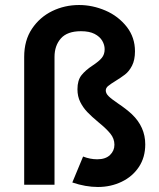

<svg xmlns="http://www.w3.org/2000/svg" viewBox="-20 -737 636 766"><path d="M370.5 9Q321.5 9 268.5 -9L311.5 -112.5Q339.5 -101.5 368 -101.5Q401 -101.5 418.8 -118.5Q436.5 -135.5 436.5 -159.5Q436.5 -184 420.2 -204Q404 -224 372.5 -249.5Q345.5 -272 328.5 -289.8Q311.5 -307.5 300.2 -330Q289 -352.5 289 -381Q289 -416.5 305 -436.8Q321 -457 350 -476Q375 -492.5 386.2 -506.2Q397.5 -520 397.5 -540.5Q397.5 -558 387.8 -574.5Q378 -591 357.2 -601.8Q336.5 -612.5 303 -612.5Q248.5 -612.5 223 -583.8Q197.5 -555 197.5 -510V0H76.5V-510Q76.5 -576 107.5 -622.2Q138.5 -668.5 188.2 -692.8Q238 -717 295.5 -717Q349 -717 400.5 -695Q452 -673 486.5 -629Q518.5 -587 518.5 -532.5Q518.5 -498 506.8 -475Q495 -452 478.5 -439.5Q462 -427 441.2 -414.2Q420.5 -401.5 411.2 -393.8Q402 -386 402 -376Q402 -364.5 413 -353.5Q424 -342.5 450.5 -324.5Q484 -302 506 -281.5Q559.5 -230.5 559.5 -161Q559.5 -109 534 -70.8Q508.5 -32.5 465.2 -11.8Q422 9 370.5 9Z"/></svg>

Font: Acari Sans
Style: Bold
Weight: 700
Designer: Alfredo Marco Pradil and Stefan Peev (font) & Cristiano Sobral (main changes)
Foundry: Alfredo Marco Pradil and Stefan Peev (font) & Cristiano Sobral (main changes)
Version: Version 1.063; ttfautohint (v1.8.3)